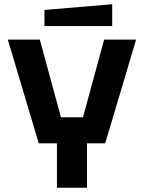

<svg xmlns="http://www.w3.org/2000/svg" viewBox="-20 -887 680 907"><path d="M249 0V-210H163L17 -700H168L268 -333H372L472 -700H623L477 -210H391V0ZM190 -764V-840L510 -867V-764Z"/></svg>

Font: Tektur SemiBold
Style: Regular
Weight: 600
Designer: Adam Jagosz
Foundry: Adam Jagosz
Version: Version 1.005;gftools[0.9.30]